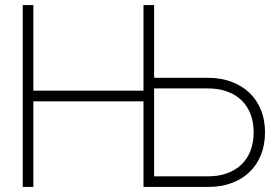

<svg xmlns="http://www.w3.org/2000/svg" viewBox="-20 -740 1109 760"><path d="M70 0V-720H112V-381H548V-720H590V-432H803Q854 -432 895.8 -416.5Q937.5 -401 967.2 -372.8Q997 -344.5 1013 -304.8Q1029 -265 1029 -216Q1029 -167 1013 -127Q997 -87 967.5 -58.8Q938 -30.5 896.2 -15.2Q854.5 0 803 0H548V-339H112V0ZM803 -42Q845 -42 878.5 -54Q912 -66 935.5 -88.5Q959 -111 971.5 -143.2Q984 -175.5 984 -216Q984 -256.5 971.5 -288.8Q959 -321 935.5 -343.5Q912 -366 878.5 -378Q845 -390 803 -390H590V-42Z"/></svg>

Font: Vela Sans ExtLt
Style: Regular
Weight: 200
Designer: Principal design: Mikhail Sharanda - project Manrope.
Design modification: Ravid Balaliev
Foundry: Mikhail Sharanda
Version: Version 1.001